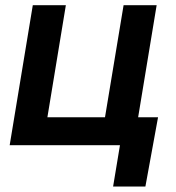

<svg xmlns="http://www.w3.org/2000/svg" viewBox="-20 -549 665 726"><path d="M16.6 0 104 -529.3H229L159.2 -105.5H377L447.3 -529.3H572.3L484.9 0ZM407.7 156.2 433.6 0H393.1L410.6 -105.5H577.6L529.8 156.2Z"/></svg>

Font: Inter 24pt SemiBold
Style: Italic
Weight: 600
Italic angle: -9.3988°
Designer: Rasmus Andersson
Foundry: rsms
Version: Version 4.001;git-66647c0bb